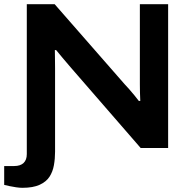

<svg xmlns="http://www.w3.org/2000/svg" viewBox="-41 -707 910 917"><path d="M66 190Q52 190 36 187.5Q20 185 5 182Q-10 179 -21 176V86H27Q56 86 71.5 71.5Q87 57 87 29V-687H220L555 -304Q564 -295 576.5 -280.5Q589 -266 601.5 -251Q614 -236 622 -225H629Q628 -243 627.5 -265Q627 -287 627 -304V-687H762V0H631L295 -387Q278 -406 258 -430.5Q238 -455 227 -468H221Q221 -455 221.5 -432Q222 -409 222 -381V18Q222 51 216.5 82Q211 113 195.5 137Q180 161 148.5 175.5Q117 190 66 190Z"/></svg>

Font: Archivo SemiExpanded SemiBold
Style: Regular
Weight: 600
Width: 6
Designer: Hector Gatti
Foundry: Omnibus-Type
Version: Version 2.001